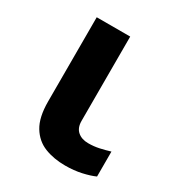

<svg xmlns="http://www.w3.org/2000/svg" viewBox="-139 -638 685 740"><g transform="rotate(30 203.5 -268.0)"><path d="M227 -546V-171Q227 -140 245 -124.5Q263 -109 292 -109Q317 -109 340 -114Q363 -119 386 -126V-15Q364 -5 330.5 2.5Q297 10 258 10Q207 10 166.5 -6Q126 -22 102 -61.5Q78 -101 78 -171V-546Z"/></g></svg>

Font: Noto Sans IKEA
Style: Bold
Weight: 600
Designer: Monotype Design Team
Foundry: Monotype Imaging Inc.
Version: Version 2.001